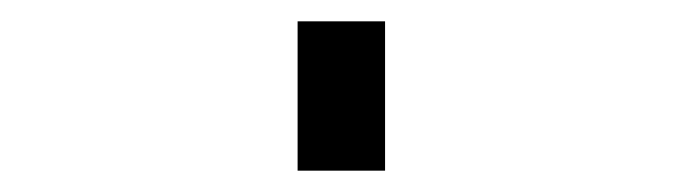

<svg xmlns="http://www.w3.org/2000/svg" viewBox="-20 60 640 180"><path d="M259 220V80H341V220Z"/></svg>

Font: Iosevka SS04 Medium Extended
Style: Regular
Weight: 500
Width: 7
Monospace: yes
Designer: Belleve Invis
Foundry: Belleve Invis
Version: Version 19.0.0; ttfautohint (v1.8.4)